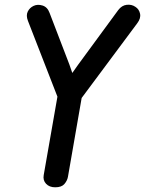

<svg xmlns="http://www.w3.org/2000/svg" viewBox="-20 -796 617 817"><path d="M556 -767Q572 -757 576 -737.5Q580 -718 564 -697L279 -314L235 -411L312 -520L483 -753Q498 -773 519 -775.5Q540 -778 556 -767ZM215 1Q190 1 176 -14Q162 -29 166 -51L233 -434H337L269 -43Q266 -27 254 -13Q242 1 215 1ZM123 -771Q140 -779 161 -772.5Q182 -766 191 -741L275 -522L315 -407L246 -329L99 -707Q90 -730 98 -746.5Q106 -763 123 -771Z"/></svg>

Font: Edu QLD Beginner SemiBold
Style: Regular
Weight: 600
Designer: Tina and Corey Anderson
Foundry: Google for Education
Version: Version 1.003